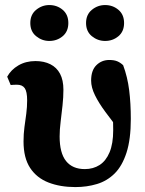

<svg xmlns="http://www.w3.org/2000/svg" viewBox="-20 -741 587 776"><path d="M284.5 15.1Q223.5 15.1 176 -3.3Q128.4 -21.8 101.7 -62.4Q75.1 -103 75.1 -169.3Q75.1 -199.9 78.8 -227.3Q82.6 -254.8 86.2 -281.5Q89.7 -308.3 89.7 -335.5Q89.7 -370.6 80 -384.6Q70.3 -398.6 48.6 -398.6Q43.1 -398.6 35.8 -398.3Q28.4 -398 23.2 -397.4L9.1 -431Q24.5 -459.2 54.4 -476.7Q84.4 -494.2 123.3 -494.2Q158.1 -494.2 183.6 -481.3Q209.1 -468.5 222.7 -442.9Q236.3 -417.3 236.3 -378.2Q236.3 -348.1 232.7 -314.9Q229.1 -281.6 225.1 -249.3Q221 -216.9 221 -189.5Q221 -122.5 247 -90Q273 -57.6 322.8 -57.6Q356.7 -57.6 382.5 -74.1Q408.3 -90.7 422.9 -125.6Q437.5 -160.6 437.5 -214.4Q437.5 -243.7 436 -267Q434.5 -290.2 431.1 -316.1L463.9 -310.5V-211.6Q432.2 -253.2 405.8 -288.8Q379.4 -324.4 363.9 -356Q348.3 -387.6 348.3 -415.3Q348.3 -456.9 369.7 -477.7Q391 -498.6 421.5 -498.6Q441.3 -498.6 453.9 -493.3Q466.4 -488.1 477.7 -477.5Q495.5 -429.6 502.1 -376.3Q508.7 -323.1 508.7 -260.1Q508.7 -177.9 491.3 -124Q473.9 -70.2 443.4 -39.9Q412.9 -9.6 372.1 2.7Q331.2 15.1 284.5 15.1ZM179.2 -575.5Q149.6 -575.5 126.1 -594.7Q102.5 -613.8 102.5 -648Q102.5 -682 126.1 -701.3Q149.6 -720.6 179.2 -720.6Q210.6 -720.6 233.4 -701.3Q256.2 -682 256.2 -648Q256.2 -613.8 233.4 -594.7Q210.6 -575.5 179.2 -575.5ZM404.8 -575.5Q374.9 -575.5 351.3 -594.7Q327.8 -613.8 327.8 -648Q327.8 -682 351.3 -701.3Q374.9 -720.6 404.8 -720.6Q435.9 -720.6 458.7 -701.3Q481.5 -682 481.5 -648Q481.5 -613.8 458.7 -594.7Q435.9 -575.5 404.8 -575.5Z"/></svg>

Font: Source Serif 4 Variable
Style: Regular
Weight: 400
Designer: Frank Grießhammer
Foundry: Adobe
Version: Version 4.005;hotconv 1.1.0;makeotfexe 2.6.0